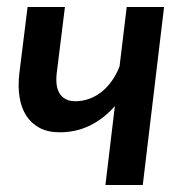

<svg xmlns="http://www.w3.org/2000/svg" viewBox="-20 -530 527 550"><path d="M450 -510 389 0H282L309 -226Q277.5 -190 237.8 -170.5Q198 -151 151 -151Q117.5 -151 93.8 -163.5Q70 -176 55.5 -198.2Q41 -220.5 36 -251.8Q31 -283 35.5 -320.5L59 -510H166L142.5 -320.5Q140.5 -303 142.2 -288.2Q144 -273.5 150.5 -262.8Q157 -252 168.2 -246Q179.5 -240 196.5 -240Q216 -240 235 -246.8Q254 -253.5 270.5 -266.5Q287 -279.5 300.2 -298Q313.5 -316.5 322.5 -340L343 -510Z"/></svg>

Font: Lato SemiBold
Style: Italic
Weight: 600
Italic angle: -7°
Designer: Lukasz Dziedzic with Adam Twardoch and Botio Nikoltchev
Foundry: tyPoland Lukasz Dziedzic
Version: Version 2.015; 2015-08-06; http://www.latofonts.com/